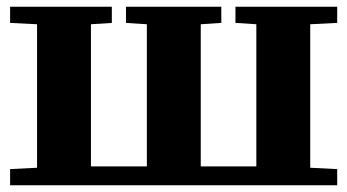

<svg xmlns="http://www.w3.org/2000/svg" viewBox="-20 -550 1031 570"><path d="M981 0H10V-48L90 -52V-478L10 -482V-530H312V-482L250 -478V-56H416V-478L354 -482V-530H637V-482L576 -478V-56H741V-478L679 -482V-530H981V-482L901 -478V-52L981 -48Z"/></svg>

Font: Minipax
Style: Bold
Weight: 700
Designer: Raphaël Ronot, Igor Stepanchenko (Cyrillic)
Foundry: steppetype
Version: Version 1.002